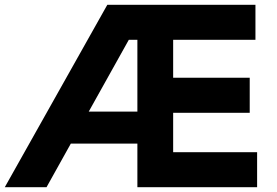

<svg xmlns="http://www.w3.org/2000/svg" viewBox="-20 -785 1160 805"><path d="M430 -765H1051V-618H706V-459H1027V-312H706V-147H1058V0H556V-183H277L175 0H0ZM556 -317V-618H520L352 -317Z"/></svg>

Font: Application
Style: Bold
Weight: 700
Designer: Wei Huang
Foundry: Wei Huang
Version: Version 0.012